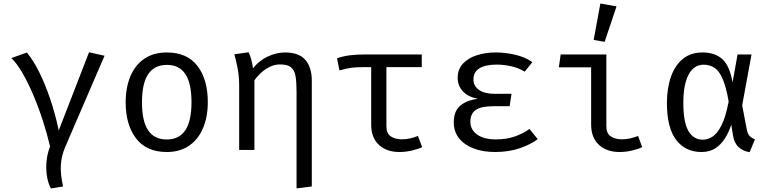

<svg xmlns="http://www.w3.org/2000/svg" viewBox="-20 -848 4348 1086"><path d="M483.6 -552.3 571.3 -532.8 349.2 -17.4Q327.2 33.3 324.1 85.4Q321 137.4 336.9 206.7L267.7 217.9Q242.6 168.7 241.5 103.6Q240.5 38.5 263.1 -20Q246.2 -91.8 221.8 -167.2Q197.4 -242.6 167.9 -311.8Q138.5 -381 106.9 -435.4Q75.4 -489.7 44.1 -519.5L131.8 -550.8Q166.7 -509.7 200.3 -443.1Q233.8 -376.4 262.8 -291.5Q291.8 -206.7 312.3 -110.3Z M924.1 -551.3Q1038.5 -551.3 1096.9 -474.9Q1155.4 -398.5 1155.4 -270.3Q1155.4 -187.7 1128.7 -124.1Q1102.1 -60.5 1050.3 -24.4Q998.5 11.8 923.1 11.8Q808.7 11.8 749.7 -65.1Q690.8 -142.1 690.8 -269.2Q690.8 -352.3 717.4 -416.2Q744.1 -480 796.2 -515.6Q848.2 -551.3 924.1 -551.3ZM924.1 -481Q854.4 -481 818.7 -429.2Q783.1 -377.4 783.1 -269.2Q783.1 -162.1 818.2 -110.5Q853.3 -59 923.1 -59Q992.8 -59 1027.9 -110.8Q1063.1 -162.6 1063.1 -270.3Q1063.1 -377.9 1028.2 -429.5Q993.3 -481 924.1 -481Z M1591.8 -551.3Q1670.8 -551.3 1707.2 -509.2Q1743.6 -467.2 1743.6 -392.3V206.7L1657.4 217.4V-328.7Q1657.4 -384.1 1651.5 -417.9Q1645.6 -451.8 1625.6 -467.7Q1605.6 -483.6 1563.6 -483.6Q1533.3 -483.6 1505.6 -469.7Q1477.9 -455.9 1455.6 -435.4Q1433.3 -414.9 1419 -393.3V0H1332.8V-363.1Q1332.8 -417.4 1323.8 -462.6Q1314.9 -507.7 1305.6 -541L1386.2 -552.3Q1393.8 -538.5 1401.5 -509.7Q1409.2 -481 1410.8 -461.5Q1445.6 -505.6 1494.9 -528.5Q1544.1 -551.3 1591.8 -551.3Z M2365.6 -540V-468.2H2165.6V-133.3Q2165.6 -93.3 2190.3 -76.7Q2214.9 -60 2253.8 -60Q2275.4 -60 2299 -65.1Q2322.6 -70.3 2344.1 -79L2367.7 -15.9Q2349.2 -6.2 2312.6 2.8Q2275.9 11.8 2239.5 11.8Q2166.2 11.8 2122.8 -29Q2079.5 -69.7 2079.5 -143.1V-468.2H2033.3Q1995.9 -468.2 1969.2 -464.9Q1942.6 -461.5 1900 -449.7L1886.2 -518.5Q1921.5 -530.8 1960.5 -535.4Q1999.5 -540 2045.6 -540Z M2862.6 -247.2H2770.3Q2701 -247.2 2670.8 -225.9Q2640.5 -204.6 2640.5 -159.5Q2640.5 -114.4 2678.7 -86.9Q2716.9 -59.5 2785.1 -59.5Q2844.1 -59.5 2890.8 -75.6Q2937.4 -91.8 2974.9 -118.5L3021.5 -61Q2982.6 -31.3 2920.5 -9.7Q2858.5 11.8 2780 11.8Q2713.3 11.8 2660.8 -7.7Q2608.2 -27.2 2577.4 -64.6Q2546.7 -102.1 2546.7 -156.4Q2546.7 -217.9 2581.8 -249Q2616.9 -280 2682.1 -289.2Q2625.6 -301 2597.2 -332.3Q2568.7 -363.6 2568.7 -407.7Q2568.7 -455.4 2597.9 -487.4Q2627.2 -519.5 2676.7 -535.4Q2726.2 -551.3 2785.6 -551.3Q2836.9 -551.3 2893.3 -538.5Q2949.7 -525.6 2991.3 -496.4L2947.7 -442.6Q2912.8 -464.1 2871.3 -473.3Q2829.7 -482.6 2789.2 -482.6Q2727.2 -482.6 2692.6 -462.1Q2657.9 -441.5 2657.9 -398.5Q2657.9 -361.5 2689.5 -339.5Q2721 -317.4 2775.9 -317.4H2873.3Z M3323.6 -467.2H3141L3151.3 -540H3409.7V-133.3Q3409.7 -93.3 3434.6 -76.7Q3459.5 -60 3499 -60Q3520.5 -60 3543.8 -65.1Q3567.2 -70.3 3589.2 -79L3612.3 -15.9Q3594.4 -6.2 3557.7 2.8Q3521 11.8 3484.1 11.8Q3411.3 11.8 3367.4 -29Q3323.6 -69.7 3323.6 -143.1ZM3375.9 -828.2 3467.2 -811.8 3400 -611.3 3337.9 -622.1Z M3953.8 -551.3Q4022.6 -551.3 4064.6 -514.6Q4106.7 -477.9 4123.6 -382.1L4151.8 -540H4230.8L4177.9 -252.3L4204.6 -112.3Q4209.2 -90.8 4219.7 -79.2Q4230.3 -67.7 4250.3 -60L4220 12.8Q4181.5 6.7 4156.9 -16.7Q4132.3 -40 4125.6 -84.6L4116.4 -142.6Q4102.6 -101 4080.8 -65.9Q4059 -30.8 4026.4 -9.5Q3993.8 11.8 3948.2 11.8Q3856.4 11.8 3804.4 -56.9Q3752.3 -125.6 3752.3 -265.1Q3752.3 -348.7 3774.9 -413.3Q3797.4 -477.9 3842.1 -514.6Q3886.7 -551.3 3953.8 -551.3ZM3960.5 -482.1Q3905.1 -482.1 3875.1 -426.4Q3845.1 -370.8 3845.1 -265.1Q3845.1 -158.5 3873.3 -108.2Q3901.5 -57.9 3956.4 -57.9Q3981.5 -57.9 4008.5 -74.1Q4035.4 -90.3 4059.7 -136.7Q4084.1 -183.1 4101.5 -273.8Q4087.2 -356.9 4067.4 -402.1Q4047.7 -447.2 4021 -464.6Q3994.4 -482.1 3960.5 -482.1Z"/></svg>

Font: FiraCode Nerd Font Mono
Style: Regular
Weight: 400
Monospace: yes
Designer: Carrois Corporate, Edenspiekermann AG, Nikita Prokopov
Foundry: Carrois Corporate, Edenspiekermann AG, Nikita Prokopov
Version: Version 6.002;Nerd Fonts 3.4.0